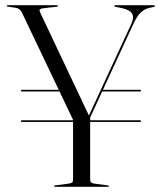

<svg xmlns="http://www.w3.org/2000/svg" viewBox="-20 -720 618 740"><path d="M326 -264 264.5 -252 65 -670.5Q61 -679 54.8 -684Q48.5 -689 40 -690L10.5 -694.5Q8 -695 7 -695.8Q6 -696.5 6 -697.5Q6 -699 7.2 -699.5Q8.5 -700 10.5 -700H198.5Q200.5 -700 202 -699.5Q203.5 -699 203.5 -698Q203.5 -694.5 197.5 -694L149.5 -688.5Q137 -687 134 -684Q131 -681 134 -673.5L324 -272L320 -269L486.5 -629Q497.5 -652.5 489 -667.2Q480.5 -682 450.5 -688.5L424.5 -694Q422.5 -694.5 421.5 -695.2Q420.5 -696 420.5 -697Q420.5 -698.5 421.5 -699.2Q422.5 -700 424 -700H572.5Q575 -700 576 -699.2Q577 -698.5 577 -697Q577 -696 576 -695Q575 -694 572.5 -693L562 -691Q544.5 -688 532.2 -679.5Q520 -671 511 -658.2Q502 -645.5 494.5 -628.5ZM261.5 -263.5 327.5 -268.5V-27Q327.5 -20 331 -17Q334.5 -14 342.5 -12.5L395 -5.5Q400 -4 400 -3Q400 -1.5 399 -0.8Q398 0 396 0H192.5Q190.5 0 189.5 -1Q188.5 -2 188.5 -2.5Q188.5 -5 192.5 -5.5L246 -12.5Q255 -14 258.2 -17Q261.5 -20 261.5 -26.5ZM60.5 -253Q60.5 -255 61.5 -255.8Q62.5 -256.5 64.5 -256.5H519.5Q521 -256.5 522.2 -255.8Q523.5 -255 523.5 -253Q523.5 -250 519.5 -250H64.5Q60.5 -250 60.5 -253ZM369 -367.5 373 -374H519.5Q521 -374 522.2 -373.2Q523.5 -372.5 523.5 -371Q523.5 -367.5 519.5 -367.5ZM60.5 -371Q60.5 -372.5 61.5 -373.2Q62.5 -374 64.5 -374H262.5L267 -367.5H64.5Q60.5 -367.5 60.5 -371Z"/></svg>

Font: Fraunces 120pt Light
Style: Regular
Weight: 300
Version: Version 1.000;[b76b70a41]